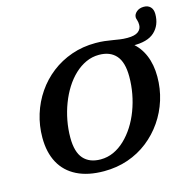

<svg xmlns="http://www.w3.org/2000/svg" viewBox="-117 -936 1090 1070"><g transform="rotate(-15 428.0 -401.0)"><path d="M220 -216Q220 -133 254.5 -94.2Q289 -55.5 353 -55.5Q392.5 -55.5 427.8 -71.5Q463 -87.5 493.5 -116.5Q524 -145.5 548.5 -183.8Q573 -222 590.2 -267.5Q607.5 -313 616.5 -362Q625.5 -411 625.5 -460.5Q625.5 -543.5 591.2 -582.2Q557 -621 493 -621Q453.5 -621 418 -604.8Q382.5 -588.5 352 -559.8Q321.5 -531 297.2 -492.5Q273 -454 255.8 -408.8Q238.5 -363.5 229.2 -314.2Q220 -265 220 -216ZM776.5 -420Q776.5 -350.5 756.5 -286.2Q736.5 -222 699 -167.5Q661.5 -113 609.5 -72.2Q557.5 -31.5 493 -9.2Q428.5 13 354.5 13Q262.5 13 198.8 -18.8Q135 -50.5 102.2 -110.8Q69.5 -171 69.5 -256Q69.5 -325.5 89.5 -390Q109.5 -454.5 146.8 -509Q184 -563.5 236.2 -604Q288.5 -644.5 353 -667Q417.5 -689.5 491.5 -689.5Q520 -689.5 543.2 -686.8Q566.5 -684 587.2 -680.5Q608 -677 628.5 -674Q649 -671 672 -671Q715 -671 734.2 -685.8Q753.5 -700.5 753.5 -724.5Q753.5 -740.5 749.5 -752Q745.5 -763.5 745.5 -769.5Q745.5 -787 761.8 -801Q778 -815 804 -815Q828 -815 842 -800.5Q856 -786 856 -759.5Q856 -695.5 815 -657.5Q774 -619.5 687 -622L688 -631Q731.5 -596.5 754 -542.8Q776.5 -489 776.5 -420Z"/></g></svg>

Font: Newsreader 16pt 16pt
Style: Bold Italic
Weight: 700
Italic angle: -17°
Version: Version 1.003